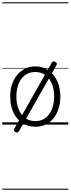

<svg xmlns="http://www.w3.org/2000/svg" viewBox="-20 -1111 629 1712"><path d="M295 19Q227 19 176.5 -15.5Q126 -50 98.5 -110.5Q71 -171 71 -250Q71 -310 87.5 -359Q104 -408 134.5 -444Q165 -480 205.5 -499.5Q246 -519 295 -519Q361 -519 411 -485Q461 -451 489.5 -390Q518 -329 518 -250Q518 -202 507.5 -161Q497 -120 478 -87Q459 -54 432 -30Q405 -6 370.5 6.5Q336 19 295 19ZM295 -31Q334 -31 365 -46.5Q396 -62 417.5 -91.5Q439 -121 451 -161.5Q463 -202 463 -250Q463 -315 442.5 -364.5Q422 -414 384.5 -441.5Q347 -469 295 -469Q256 -469 224.5 -453.5Q193 -438 171.5 -409Q150 -380 138 -339.5Q126 -299 126 -250Q126 -185 146.5 -135.5Q167 -86 205 -58.5Q243 -31 295 -31ZM148 61Q143 69 135 70Q127 71 118 67Q109 61 105.5 53.5Q102 46 107 38L443 -554Q447 -563 456 -563.5Q465 -564 474 -558Q483 -553 486 -546.5Q489 -540 484 -531ZM0 571H589V581H0ZM0 -20H589V0H0ZM0 -505H589V-500H0ZM0 -1091H589V-1081H0Z"/></svg>

Font: Playwrite PT Guides
Style: Regular
Weight: 400
Designer: Veronika Burian, José Scaglione
Foundry: TypeTogether
Version: Version 1.003